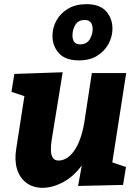

<svg xmlns="http://www.w3.org/2000/svg" viewBox="-20 -888 661 922"><path d="M186 14Q138 14 106 -10.5Q74 -35 61.5 -77Q49 -119 58 -174L101 -451L113 -421L35 -447L49 -533L281 -541L228 -215Q224 -188 224.5 -166Q225 -144 233.5 -130.5Q242 -117 262 -117Q280 -117 299 -128Q318 -139 334.5 -161.5Q351 -184 364 -219Q377 -254 385 -301L421 -537H586L516 -87L496 -116L585 -86L571 0L355 5L384 -156L435 -247Q418 -157 377 -99.5Q336 -42 285.5 -14.5Q235 13 186 14ZM359 -598Q294 -598 263 -632.5Q232 -667 232 -715Q232 -756 251.5 -790.5Q271 -825 307.5 -846.5Q344 -868 395 -868Q459 -868 489.5 -834Q520 -800 520 -750Q520 -712 501 -677Q482 -642 446.5 -620Q411 -598 359 -598ZM365 -675Q396 -675 410.5 -698.5Q425 -722 425 -748Q425 -768 416 -780Q407 -792 387 -792Q356 -792 342 -769Q328 -746 328 -718Q328 -698 336.5 -686.5Q345 -675 365 -675Z"/></svg>

Font: Bitter Thin ExtraBold
Style: Italic
Weight: 800
Italic angle: -9°
Version: Version 2.002